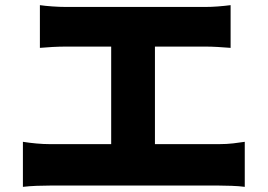

<svg xmlns="http://www.w3.org/2000/svg" viewBox="-20 -735 1040 746"><path d="M135 -715Q155 -712 184 -710Q213 -708 236 -708H778Q801 -708 827 -710Q853 -712 876 -715V-549Q852 -551 826 -552.5Q800 -554 778 -554H236Q213 -554 184 -552.5Q155 -551 135 -549ZM412 -83V-623H582V-83ZM69 -184Q94 -180 121.5 -177.5Q149 -175 173 -175H832Q861 -175 886.5 -178Q912 -181 931 -184V-9Q909 -12 880 -13Q851 -14 832 -14H173Q150 -14 122.5 -13Q95 -12 69 -9Z"/></svg>

Font: Noto Sans JP Thin Black
Style: Regular
Weight: 900
Version: Version 2.004-H2;hotconv 1.0.118;makeotfexe 2.5.65603